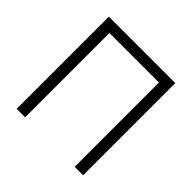

<svg xmlns="http://www.w3.org/2000/svg" viewBox="-182 -899 1071 1071"><g transform="rotate(45 353.5 -363.5)"><path d="M615.4 -727.3V0H548.7V-664.8H158V0H91.3V-727.3Z"/></g></svg>

Font: Inter UI Light
Style: Regular
Weight: 300
Designer: Rasmus Andersson
Foundry: rsms
Version: 3.2;8d6f07862